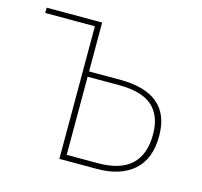

<svg xmlns="http://www.w3.org/2000/svg" viewBox="-82 -609 735 698"><g transform="rotate(15 285.5 -259.5)"><path d="M336 -335Q527 -335 527 -174Q527 -87 477 -43.5Q427 0 340 0H198V-499H11V-519H220V-335ZM338 -21Q504 -21 504 -174Q504 -243 464.5 -279Q425 -315 337 -315H220V-21Z"/></g></svg>

Font: FiraGO Thin
Style: Regular
Weight: 100
Designer: bBox Type
Foundry: bBox Type GmbH
Version: Version 1.001;PS 001.001;hotconv 1.0.88;makeotf.lib2.5.64775